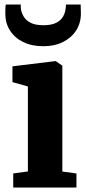

<svg xmlns="http://www.w3.org/2000/svg" viewBox="-20 -844 388 864"><path d="M39.5 0V-63.5L105.5 -72.5V-455L36 -474.5V-545.5L229 -569H231L260.5 -548.5V-72L324 -63.5V0ZM175.5 -636Q122.5 -636 84 -655Q45.5 -674 24.8 -707Q4 -740 4 -782Q4 -792 4.2 -804.2Q4.5 -816.5 6 -823.5H73.5Q73.5 -819 73.5 -814.2Q73.5 -809.5 74 -804Q77 -785.5 87.2 -768.5Q97.5 -751.5 118.8 -741Q140 -730.5 175.5 -730.5Q211 -730.5 232 -741Q253 -751.5 263 -768.2Q273 -785 275 -803.5Q276 -809 276.5 -814Q277 -819 276.5 -823.5H343Q343 -816.5 343.5 -804.5Q344 -792.5 344 -783Q344 -740.5 322.8 -707.2Q301.5 -674 263.5 -655Q225.5 -636 175.5 -636Z"/></svg>

Font: Merriweather ExtraBold
Style: Regular
Weight: 800
Version: Version 2.100